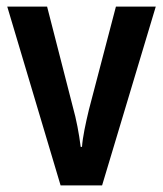

<svg xmlns="http://www.w3.org/2000/svg" viewBox="-20 -563 495 583"><path d="M164 0H290L453 -543H332L250 -230C240 -188 231 -147 229 -117H225C220 -157 212 -200 201 -239L123 -543H2Z"/></svg>

Font: Noto Sans Arabic UI Cn SmBd
Style: Regular
Weight: 600
Width: 3
Designer: Monotype Design Team, Nadine Chahine and Nizar Qandah
Foundry: Monotype Imaging Inc.
Version: Version 2.010